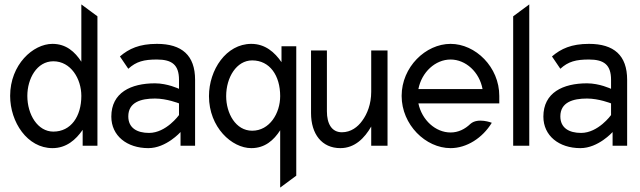

<svg xmlns="http://www.w3.org/2000/svg" viewBox="-20 -661 2902 871"><path d="M104 -226C104 -304 147 -383 222 -383C301 -383 349 -304 349 -226C349 -133 302 -64 222 -64C151 -64 104 -141 104 -226ZM26 -226C26 -107 104 11 218 11C281 11 324 -27 355 -72V0H422V-587L349 -641V-381C320 -426 280 -462 218 -462C130 -462 26 -368 26 -226Z M485 -132C485 -45 556 11 653 11C734 11 799 -62 799 -62V0H865V-299C865 -410 805 -462 692 -462C612 -462 565 -440 524 -405L562 -349C598 -382 633 -391 692 -391C761 -391 792 -366 792 -299V-258C792 -258 740 -283 683 -283C574 -283 485 -241 485 -132ZM562 -133C562 -197 619 -214 683 -214C737 -214 792 -192 792 -192V-139C792 -139 734 -58 656 -58C601 -58 562 -81 562 -133Z M928 -225C928 -83 1032 11 1120 11C1182 11 1222 -25 1251 -70V190L1324 136V-451H1257V-379C1226 -424 1183 -462 1120 -462C1006 -462 928 -344 928 -225ZM1006 -225C1006 -310 1053 -387 1124 -387C1204 -387 1251 -318 1251 -225C1251 -147 1203 -68 1124 -68C1049 -68 1006 -147 1006 -225Z M1391 -148C1391 -53 1440 11 1524 11C1590 11 1634 -35 1664 -87V0H1738V-432H1664V-245C1664 -189 1646 -144 1623 -113C1603 -85 1572 -61 1531 -61C1484 -61 1463 -101 1463 -156V-432H1391Z M1802 -226C1802 -95 1911 11 2024 11C2097 11 2169 -35 2211 -104C2211 -104 2148 -129 2114 -99C2089 -75 2059 -60 2024 -60C1956 -60 1894 -116 1878 -192H2245V-226C2245 -357 2137 -462 2024 -462C1911 -462 1802 -357 1802 -226ZM1878 -257C1893 -334 1955 -391 2024 -391C2093 -391 2155 -334 2169 -257Z M2308 0H2381V-641L2308 -587Z M2445 -132C2445 -45 2516 11 2613 11C2694 11 2759 -62 2759 -62V0H2825V-299C2825 -410 2765 -462 2652 -462C2572 -462 2525 -440 2484 -405L2522 -349C2558 -382 2593 -391 2652 -391C2721 -391 2752 -366 2752 -299V-258C2752 -258 2700 -283 2643 -283C2534 -283 2445 -241 2445 -132ZM2522 -133C2522 -197 2579 -214 2643 -214C2697 -214 2752 -192 2752 -192V-139C2752 -139 2694 -58 2616 -58C2561 -58 2522 -81 2522 -133Z"/></svg>

Font: Charger Sport
Style: Nrw
Weight: 400
Designer: Jasper
Foundry: Cannot Into Space Fonts
Version: Version 1.1